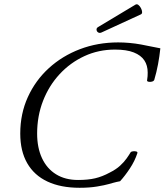

<svg xmlns="http://www.w3.org/2000/svg" viewBox="-20 -877 780 910"><path d="M357 13Q268 13 205 -16.5Q142 -46 109 -103.5Q76 -161 76 -244Q76 -338 112 -417Q148 -496 211.5 -554Q275 -612 359 -644Q443 -676 540 -676Q566 -676 594 -673.5Q622 -671 649 -666Q664 -663 679 -660Q694 -657 709.5 -654Q725 -651 740 -648Q736 -610 729 -572.5Q722 -535 711 -498Q708 -492 699.5 -490Q691 -488 684 -489.5Q677 -491 677 -495Q679 -506 679.5 -516Q680 -526 680 -533Q680 -567 664 -591Q648 -615 614 -628.5Q580 -642 525 -642Q447 -642 380 -611Q313 -580 262.5 -525.5Q212 -471 184 -399Q156 -327 156 -244Q156 -177 179 -127.5Q202 -78 245.5 -51Q289 -24 350 -24Q397 -24 431 -32Q465 -40 500 -59Q530 -74 549 -91.5Q568 -109 580 -126Q592 -143 599 -155Q602 -159 610.5 -160Q619 -161 626 -159Q633 -157 631 -151Q619 -114 595.5 -78.5Q572 -43 549 -18Q541 -17 532 -14.5Q523 -12 514.5 -10Q506 -8 497 -5Q476 1 440 7Q404 13 357 13ZM461 -723Q452 -719 445 -723.5Q438 -728 437.5 -736.5Q437 -745 447 -750L622 -855Q629 -859 636 -853.5Q643 -848 648 -838.5Q653 -829 653.5 -820.5Q654 -812 648 -809Z"/></svg>

Font: Junicode VF
Style: Italic
Weight: 400
Italic angle: -11°
Designer: Peter S. Baker
Version: Version 2.209